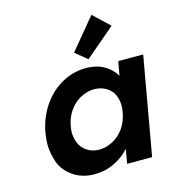

<svg xmlns="http://www.w3.org/2000/svg" viewBox="-122 -938 952 1048"><g transform="rotate(-15 354.0 -413.5)"><path d="M346 -661 491 -836 582 -750 413 -606ZM82 -279Q97 -363 142 -428Q187 -493 250.5 -528Q314 -563 385 -563Q447 -563 489 -538Q531 -513 553 -475L567 -554H708L610 0H469L483 -81Q449 -42 397 -16.5Q345 9 283 9Q213 9 162 -27Q111 -63 93.5 -115Q76 -167 76 -213Q76 -245 82 -279ZM518 -277Q522 -297 522 -315Q522 -343 511 -372Q500 -401 469.5 -420.5Q439 -440 400 -440Q361 -440 324.5 -421Q288 -402 261 -365.5Q234 -329 225 -279Q221 -259 221 -242Q221 -214 232.5 -184Q244 -154 274 -134Q304 -114 342 -114Q381 -114 418.5 -133.5Q456 -153 482.5 -189.5Q509 -226 518 -277Z"/></g></svg>

Font: Fz Poppins SemBd
Style: Italic
Weight: 600
Italic angle: -10°
Designer: Ninad Kale (Devanagari), Jonny Pinhorn (Latin)
Foundry: Indian Type Foundry
Version: Vit hóa bi Vntype.Com & FontZin.Com